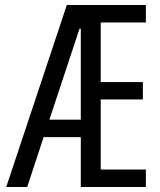

<svg xmlns="http://www.w3.org/2000/svg" viewBox="-20 -750 640 770"><path d="M5 0 248 -730H565V-660H384V-421H553V-351H384V-70H565V0H304V-200H155L89 0ZM178 -270H304V-635H299Z"/></svg>

Font: M PLUS Code Latin 60
Style: Regular
Weight: 400
Width: 7
Monospace: yes
Designer: Coji Morishita
Foundry: UNDERFOREST DESIGN
Version: Version 1.005; ttfautohint (v1.8.3)